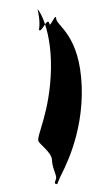

<svg xmlns="http://www.w3.org/2000/svg" viewBox="-113 -855 628 1165"><g transform="rotate(-10 201.5 -272.5)"><path d="M164 223C186 191 348 -1 390 -297C434 -609 303 -687 309 -730C315 -774 257 -669 263 -712C254 -750 200 -647 194 -686C200 -730 189 -640 195 -683C212 -732 208 -787 208 -800C199 -833 277 -704 225 -436C174 -176 65 -49 74 -16C80 6 141 65 135 110C128 157 146 199 141 223C125 255 123 252 136 258C143 261 135 268 164 223Z"/></g></svg>

Font: Hussar Przerywany
Style: Obl
Weight: 400
Foundry: Cannot Into Space Fonts
Version: Version 0.982